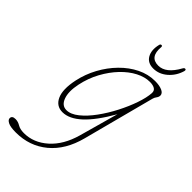

<svg xmlns="http://www.w3.org/2000/svg" viewBox="-337 -651 964 964"><g transform="rotate(45 144.5 -169.0)"><path d="M255 21Q227 128.5 156.8 186.8Q86.5 245 -10.5 245Q-49.5 245 -66.2 236.2Q-83 227.5 -83 216Q-83 198 -58.5 198Q-41 198 -24 208.2Q-7 218.5 20.5 218.5Q89 218.5 145.5 168.2Q202 118 227.5 27.5L285.5 -180.5Q231 -85 180.8 -38.8Q130.5 7.5 83 7.5Q39 7.5 20.2 -33.8Q1.5 -75 17.5 -151.5Q29.5 -208 57 -258.5Q84.5 -309 123 -348.2Q161.5 -387.5 207.2 -410Q253 -432.5 301.5 -432.5Q332.5 -432.5 352 -424Q371.5 -415.5 372 -400Q372 -389.5 364.8 -380Q357.5 -370.5 355 -360ZM42.5 -147.5Q30 -88 43.5 -51Q57 -14 90 -14Q120 -14 153 -40.5Q186 -67 217 -109.5Q248 -152 273.5 -201.5Q299 -251 315 -297.8Q331 -344.5 333 -378Q334 -395.5 321.2 -403.2Q308.5 -411 286.5 -411Q251 -411 213.2 -391.5Q175.5 -372 141.2 -336.2Q107 -300.5 80.8 -252.5Q54.5 -204.5 42.5 -147.5ZM258 -498Q312 -498 354 -574.5Q358.5 -583 364.5 -583Q373 -583 370 -571Q357 -527 323.8 -498.5Q290.5 -470 250.5 -470Q210.5 -470 193.5 -499.5Q176.5 -529 187.5 -574.5Q189.5 -583 196.5 -583Q203.5 -583 203 -574.5Q196 -498 258 -498Z"/></g></svg>

Font: Fraunces 144pt S100 Thin
Style: Italic
Weight: 100
Italic angle: -16°
Version: Version 1.000; ttfautohint (v1.8.3)